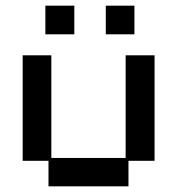

<svg xmlns="http://www.w3.org/2000/svg" viewBox="-20 -645 626 677"><path d="M151 12V-78H60V-450H161V-88H423V-450H525V-78H433V12ZM140 -524V-625H242V-524ZM353 -524V-625H454V-524Z"/></svg>

Font: Pixelify Sans
Style: Regular
Weight: 400
Designer: Stefie Justprince
Foundry: Typecalism Foundryline
Version: Version 1.000;February 13, 2025;FontCreator 15.0.0.3015 64-b